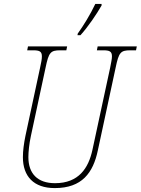

<svg xmlns="http://www.w3.org/2000/svg" viewBox="-20 -951 719 981"><path d="M376 -771H391C430 -814 474 -879 499 -923V-931H467C441 -876 407 -821 377 -779ZM260 10C399 10 456 -68 480 -183L571 -606C587 -683 596 -694 646 -694H675L679 -714H479L475 -694H506C539 -694 552 -689 552 -663C552 -650 548 -632 543 -606L452 -184C432 -93 383 -15 261 -15C172 -15 125 -64 125 -148C125 -175 129 -215 138 -257L213 -606C229 -683 238 -694 288 -694H319L323 -714H123L119 -694H148C181 -694 194 -689 194 -663C194 -650 191 -632 185 -606L110 -257C102 -218 97 -180 97 -148C97 -50 152 10 260 10Z"/></svg>

Font: Noto Serif Condensed Thin
Style: Italic
Weight: 100
Width: 3
Italic angle: -12°
Designer: Monotype Design Team
Foundry: Monotype Imaging Inc.
Version: Version 2.013